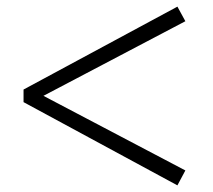

<svg xmlns="http://www.w3.org/2000/svg" viewBox="-20 -655 643 579"><path d="M51 -347 515 -96 539 -141 111 -366 539 -591 515 -635 51 -385Z"/></svg>

Font: Noto Serif CJK TC
Style: Bold
Weight: 700
Designer: Ryoko NISHIZUKA 西塚涼子 (kana & ideographs); Frank Grießhammer (Latin, Greek & Cyrillic); Wenlong ZHANG 张文龙 (bopomofo); San
Foundry: Adobe
Version: Version 2.001;hotconv 1.1.0;makeotfexe 2.6.0